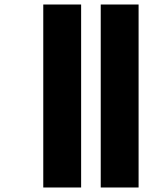

<svg xmlns="http://www.w3.org/2000/svg" viewBox="-20 -786 715 852"><path d="M427 46H595V-766H427ZM172 46H340V-766H172Z"/></svg>

Font: Noto Sans Telugu UI Black
Style: Regular
Weight: 900
Designer: Jelle Bosma - Monotype Design Team
Foundry: Monotype Imaging Inc.
Version: Version 2.005